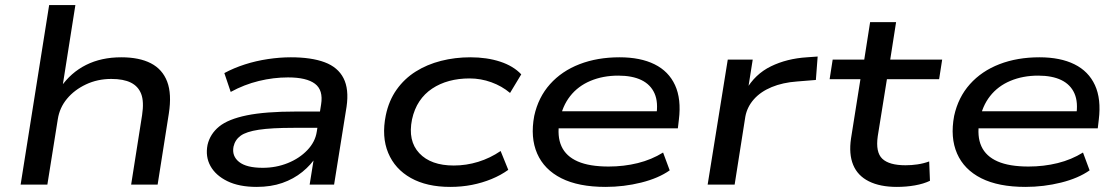

<svg xmlns="http://www.w3.org/2000/svg" viewBox="-20 -725 4387 754"><path d="M61 0 173 -705H276L225 -382H218Q258 -440 318 -470Q378 -500 456 -500Q527 -500 572.5 -476.5Q618 -453 636.5 -404.5Q655 -356 643 -279L599 0H495L538 -273Q546 -326 534.5 -356Q523 -386 494 -400.5Q465 -415 417 -415Q363 -415 317.5 -393.5Q272 -372 243 -337Q214 -302 207 -257L166 0Z M988 9Q919 9 873 -13.5Q827 -36 806.5 -73Q786 -110 795 -156Q805 -199 840.5 -228Q876 -257 949 -272Q1022 -287 1144 -287H1255L1245 -223H1133Q1046 -223 996.5 -215.5Q947 -208 925 -192Q903 -176 897 -149Q890 -112 919 -89Q948 -66 1012 -66Q1064 -66 1110 -84.5Q1156 -103 1187 -135.5Q1218 -168 1224 -208L1241 -315Q1250 -371 1217 -396Q1184 -421 1111 -421Q1054 -421 996.5 -407Q939 -393 886 -364L861 -438Q898 -458 941.5 -472Q985 -486 1032 -493Q1079 -500 1122 -500Q1203 -500 1255 -480.5Q1307 -461 1329 -418Q1351 -375 1341 -306L1292 0H1196L1214 -112L1224 -113Q1202 -78 1167.5 -50Q1133 -22 1088.5 -6.5Q1044 9 988 9Z M1748 9Q1656 9 1593.5 -26Q1531 -61 1504.5 -124.5Q1478 -188 1495 -272Q1507 -330 1537.5 -373Q1568 -416 1612.5 -444Q1657 -472 1712 -486Q1767 -500 1827 -500Q1892 -500 1944 -483Q1996 -466 2027 -433L1983 -360Q1951 -387 1909.5 -402Q1868 -417 1824 -417Q1781 -417 1744 -407Q1707 -397 1677 -377Q1647 -357 1627 -327Q1607 -297 1598 -256Q1581 -172 1626.5 -123.5Q1672 -75 1762 -75Q1811 -75 1858 -89.5Q1905 -104 1946 -132L1976 -58Q1947 -37 1910.5 -22Q1874 -7 1833.5 1Q1793 9 1748 9Z M2358 9Q2252 9 2184.5 -25Q2117 -59 2089.5 -122Q2062 -185 2078 -270Q2094 -343 2140 -394.5Q2186 -446 2256 -473Q2326 -500 2413 -500Q2495 -500 2550.5 -472.5Q2606 -445 2631 -390.5Q2656 -336 2646 -255L2642 -221H2151L2160 -288H2583L2557 -269Q2566 -323 2550.5 -358Q2535 -393 2499 -410.5Q2463 -428 2408 -428Q2348 -428 2299 -407.5Q2250 -387 2219 -347.5Q2188 -308 2178 -252L2177 -248Q2167 -190 2185 -150.5Q2203 -111 2249 -91Q2295 -71 2370 -71Q2430 -71 2484.5 -84.5Q2539 -98 2584 -126L2610 -56Q2566 -25 2498 -8Q2430 9 2358 9Z M2759 0 2838 -491H2936L2917 -371H2909Q2945 -434 3007.5 -464.5Q3070 -495 3149 -500L3191 -503L3184 -411L3110 -405Q3054 -401 3010.5 -383Q2967 -365 2940.5 -335Q2914 -305 2907 -267L2865 0Z M3502 9Q3436 9 3392 -13Q3348 -35 3330.5 -77.5Q3313 -120 3322 -181L3359 -414H3238L3250 -491H3374L3397 -638H3499L3476 -491H3680L3668 -414H3463L3427 -190Q3418 -127 3445 -101.5Q3472 -76 3536 -76Q3560 -76 3583.5 -79.5Q3607 -83 3629 -91L3632 -15Q3607 -3 3573 3Q3539 9 3502 9Z M4007 9Q3901 9 3833.5 -25Q3766 -59 3738.5 -122Q3711 -185 3727 -270Q3743 -343 3789 -394.5Q3835 -446 3905 -473Q3975 -500 4062 -500Q4144 -500 4199.5 -472.5Q4255 -445 4280 -390.5Q4305 -336 4295 -255L4291 -221H3800L3809 -288H4232L4206 -269Q4215 -323 4199.5 -358Q4184 -393 4148 -410.5Q4112 -428 4057 -428Q3997 -428 3948 -407.5Q3899 -387 3868 -347.5Q3837 -308 3827 -252L3826 -248Q3816 -190 3834 -150.5Q3852 -111 3898 -91Q3944 -71 4019 -71Q4079 -71 4133.5 -84.5Q4188 -98 4233 -126L4259 -56Q4215 -25 4147 -8Q4079 9 4007 9Z"/></svg>

Font: Nunito Sans 10pt Expanded Medium
Style: Italic
Weight: 500
Width: 7
Italic angle: -9°
Designer: Vernon Adams
Foundry: Vernon Adams
Version: Version 3.101;gftools[0.9.27]